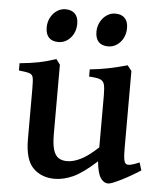

<svg xmlns="http://www.w3.org/2000/svg" viewBox="-51 -717 653 777"><g transform="rotate(5 276.0 -329.0)"><path d="M368.7 -71.3Q313 -20.5 274.2 -2.9Q235.4 14.6 199.2 14.6Q146 14.6 112.1 -18.8Q78.1 -52.2 78.1 -136.2V-339.8Q78.1 -374.5 75.4 -386.2Q72.8 -397.9 61.5 -402.1Q50.3 -406.2 17.6 -409.7V-439Q63.5 -443.4 95.7 -450Q127.9 -456.5 164.6 -468.8L180.7 -447.3V-165.5Q180.7 -124.5 187.7 -101.8Q194.8 -79.1 208.5 -70.1Q222.2 -61 243.2 -61Q269 -61 299.3 -76.2Q329.6 -91.3 368.7 -127.9V-339.8Q368.7 -371.1 364.5 -384.5Q360.4 -397.9 347.2 -403.1Q334 -408.2 302.7 -409.7V-439Q342.8 -442.9 377.9 -450.2Q413.1 -457.5 454.1 -468.8L471.2 -447.3V-133.8Q471.2 -103 473.6 -89.1Q476.1 -75.2 482.4 -70.3Q486.3 -67.9 492.2 -67.9Q505.4 -67.9 536.6 -81.5L546.4 -49.8Q509.8 -25.9 469.5 -5.6Q429.2 14.6 417.5 14.6Q398.4 14.6 385.7 -4.9Q373 -24.4 368.7 -71.3ZM114.3 -593.3Q114.3 -614.7 123.8 -633.1Q133.3 -651.4 149.4 -662.1Q165.5 -672.9 183.6 -672.9Q209 -672.9 222.7 -658.9Q236.3 -645 236.3 -618.2Q236.3 -596.2 227.1 -577.9Q217.8 -559.6 201.7 -548.8Q185.5 -538.1 166.5 -538.1Q140.6 -538.1 127.4 -552.2Q114.3 -566.4 114.3 -593.3ZM316.4 -593.3Q316.4 -614.7 326.2 -633.1Q335.9 -651.4 351.8 -662.1Q367.7 -672.9 386.2 -672.9Q411.6 -672.9 425 -658.9Q438.5 -645 438.5 -618.2Q438.5 -596.2 429.2 -577.9Q419.9 -559.6 403.8 -548.8Q387.7 -538.1 368.7 -538.1Q342.8 -538.1 329.6 -552.2Q316.4 -566.4 316.4 -593.3Z"/></g></svg>

Font: David Libre Medium
Style: Regular
Weight: 500
Version: Version 1.000